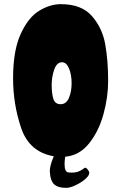

<svg xmlns="http://www.w3.org/2000/svg" viewBox="-20 -734 584 925"><path d="M410 99Q410 112 391 128.5Q372 145 346 157.5Q320 170 302 171Q262 172 242 155Q222 138 220 91Q220 72 229 45Q237 23 239 19Q121 -2 82 -117Q43 -232 43 -357Q43 -490 79.5 -570Q116 -650 168.5 -682Q221 -714 273 -714Q373 -714 423 -656.5Q473 -599 487 -520.5Q501 -442 501 -343Q501 -266 478.5 -184Q456 -102 409.5 -43.5Q363 15 294 21Q294 26 292 38Q291 44 291 56Q291 96 311 97Q340 99 355 93.5Q370 88 379 81Q388 74 390 74Q396 74 403 83Q410 92 410 99ZM229 -325Q229 -284 237 -258Q245 -232 272 -232Q299 -232 312 -262Q325 -292 325 -334Q325 -374 312.5 -404Q300 -434 279 -434Q254 -434 241.5 -399.5Q229 -365 229 -325Z"/></svg>

Font: Barrio
Style: Regular
Weight: 400
Designer: Pablo Cosgaya & Sergio Jimenez
Foundry: Pablo Cosgaya & Sergio Jimenez
Version: Version 1.005